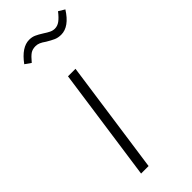

<svg xmlns="http://www.w3.org/2000/svg" viewBox="-244 -792 832 832"><g transform="rotate(-45 171.5 -376.5)"><path d="M192 -522 118 0H72L146 -522ZM185 -695Q171 -705 160.5 -709.5Q150 -714 139 -714Q120 -714 107.5 -705.5Q95 -697 76 -674L49 -693Q93 -753 139 -753Q156 -753 169.5 -747Q183 -741 202 -729Q217 -719 228.5 -713.5Q240 -708 252 -708Q268 -708 282.5 -718.5Q297 -729 315 -752L343 -735Q302 -670 253 -670Q234 -670 219.5 -676.5Q205 -683 185 -695Z"/></g></svg>

Font: Fira Sans ExtraLight
Style: Italic
Weight: 275
Italic angle: -8°
Designer: Carrois Corporate & Edenspiekermann AG
Foundry: Carrois Corporate GbR & Edenspiekermann AG
Version: Version 4.203